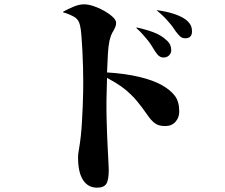

<svg xmlns="http://www.w3.org/2000/svg" viewBox="-20 -819 1040 888"><path d="M761 -716Q741 -741 705 -771L706 -772Q793 -760 837 -730Q854 -717 861 -704Q868 -691 868 -674Q868 -642 837 -642Q824 -642 815 -649Q806 -656 792 -675Q786 -684 779 -694Q772 -704 761 -716ZM350 -702Q344 -730 320.5 -742.5Q297 -755 272 -762V-765Q294 -777 320 -788Q346 -799 369 -799Q389 -799 415 -790Q441 -781 463.5 -768Q486 -755 501.5 -740.5Q517 -726 517 -714Q517 -703 513.5 -694.5Q510 -686 505 -677Q502 -672 499 -667Q496 -662 494 -656Q492 -650 490 -643.5Q488 -637 486 -629Q481 -604 479 -569Q477 -534 475 -484Q558 -479 623.5 -463.5Q689 -448 731 -424Q769 -402 789 -375.5Q809 -349 809 -303Q809 -275 791.5 -255.5Q774 -236 744 -236Q717 -236 701 -246Q685 -256 670 -276Q662 -286 654 -298Q646 -310 636 -323Q625 -337 613 -352Q601 -367 584 -383Q565 -402 541 -419Q517 -436 475 -459Q471 -351 473 -272Q475 -193 478 -137Q480 -95 481.5 -69Q483 -43 483 -34Q483 14 471.5 31.5Q460 49 429 49Q387 49 364 13.5Q341 -22 341 -91Q341 -102 342.5 -112Q344 -122 346 -134Q348 -146 350 -160Q352 -174 354 -192Q357 -220 359 -255Q361 -290 362.5 -324.5Q364 -359 364.5 -389.5Q365 -420 365 -439Q365 -471 364 -510Q363 -549 361 -586.5Q359 -624 356.5 -655Q354 -686 350 -702ZM664 -632Q653 -645 640.5 -659.5Q628 -674 611 -689L612 -692Q654 -683 689 -670Q724 -657 748 -635Q762 -623 767 -611.5Q772 -600 772 -587Q772 -573 762 -563Q752 -553 736 -553Q726 -553 717 -559Q708 -565 697 -582Q690 -593 682.5 -605.5Q675 -618 664 -632Z"/></svg>

Font: XinYuGongZhangJiaSongA
Style: Regular
Weight: 900
Designer: XinYuGong
Foundry: Adobe Systems Incorporated
Version: Version 1.00